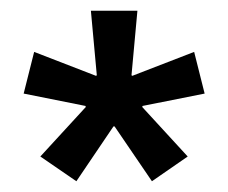

<svg xmlns="http://www.w3.org/2000/svg" viewBox="-20 -659 424 357"><path d="M122 -322 55 -368 139.5 -460 139 -462 24 -485 43.5 -562.5 158.5 -518 160 -519 149 -639H235.5L224.5 -519L226 -518L341 -562.5L360.5 -485L245 -462L244.5 -460L329 -368L262.5 -322L193 -424H191Z"/></svg>

Font: Anek Gurmukhi Medium Medium
Style: Regular
Weight: 500
Version: Version 1.003